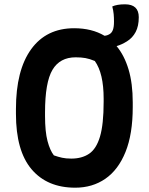

<svg xmlns="http://www.w3.org/2000/svg" viewBox="-20 -851 690 891"><path d="M324 -720Q406 -720 465 -685Q478 -686 489 -693Q499 -699 504 -712.5Q509 -726 509 -751Q509 -769 507.5 -785.5Q506 -802 501 -821Q512 -826 526.5 -828.5Q541 -831 560 -831Q624 -831 624 -771Q624 -730 609.5 -702.5Q595 -675 569 -659Q545 -644 521 -637Q557 -594 576.5 -529Q596 -464 596 -376V-354Q596 -229 562.5 -146Q529 -63 469 -21.5Q409 20 329 20Q199 20 126.5 -65.5Q54 -151 54 -323V-345Q54 -525 124.5 -622.5Q195 -720 324 -720ZM189 -313Q189 -240 200.5 -196.5Q212 -153 230 -130Q250 -123 268 -119Q286 -115 311 -115Q360 -115 393.5 -137.5Q427 -160 444 -217Q461 -274 461 -379V-393Q461 -511 420 -568Q396 -578 376.5 -581.5Q357 -585 331 -585Q258 -585 223.5 -527Q189 -469 189 -329Z"/></svg>

Font: Recursive Sn Csl St
Style: Bold
Weight: 700
Version: Version 1.079;hotconv 1.0.112;makeotfexe 2.5.65598; ttfautoh